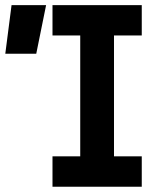

<svg xmlns="http://www.w3.org/2000/svg" viewBox="-29 -713 635 733"><path d="M277.3 0V-693.4H406.2V0ZM171.4 0V-116.2H512.2V0ZM-8.8 -507.8 15.1 -693.4H147L109.4 -507.8ZM171.4 -577.6V-693.4H512.2V-577.6Z"/></svg>

Font: Cascadia Mono PL
Style: Regular
Weight: 400
Monospace: yes
Designer: Aaron Bell
Foundry: Saja Typeworks
Version: Version 2102.003